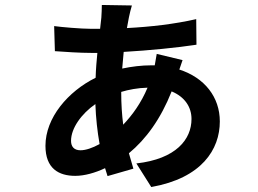

<svg xmlns="http://www.w3.org/2000/svg" viewBox="-20 -698 1040 773"><path d="M715 -456 611 -481 603 -435H589C550 -435 510 -430 472 -422L478 -489C581 -495 693 -506 771 -518L770 -621C682 -601 587 -590 491 -585L499 -628C503 -646 506 -660 511 -676L390 -678C390 -664 389 -642 388 -627L383 -582H347C306 -582 226 -589 198 -593L201 -492C239 -489 304 -485 347 -485H372C369 -454 366 -420 365 -385C254 -330 163 -224 163 -111C163 -19 217 10 283 10C320 10 363 -2 403 -21L413 11L517 -19L499 -81C568 -138 627 -219 671 -330C724 -308 751 -267 751 -219C751 -137 689 -58 529 -40L589 55C792 19 865 -96 865 -209C865 -307 804 -385 702 -418ZM574 -345C548 -283 513 -235 476 -196C471 -235 468 -279 468 -328C498 -337 534 -344 574 -345ZM381 -118C352 -102 325 -93 304 -93C278 -93 266 -108 266 -131C266 -182 308 -240 364 -279C366 -223 372 -168 381 -118Z"/></svg>

Font: Noto Sans Mono CJK TC
Style: Bold
Weight: 700
Designer: Ryoko NISHIZUKA 西塚涼子 (kana, bopomofo & ideographs); Paul D. Hunt (Latin, Greek & Cyrillic); Sandoll Communications 산돌커뮤니
Foundry: Adobe
Version: Version 2.004;hotconv 1.0.118;makeotfexe 2.5.65603